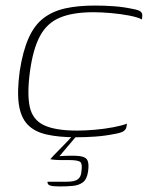

<svg xmlns="http://www.w3.org/2000/svg" viewBox="-20 -486 532 691"><path d="M51 -230Q62 -302 83 -349Q104 -396 137 -421Q170 -446 215.5 -456Q261 -466 321 -466Q357 -466 390.5 -463.5Q424 -461 457 -454Q480 -450 486.5 -444Q493 -438 492 -429L491 -416Q476 -424 445 -430Q414 -436 379 -439Q344 -442 316 -442Q242 -442 195.5 -422.5Q149 -403 124 -356.5Q99 -310 88 -230Q77 -149 87 -102Q97 -55 138 -35.5Q179 -16 258 -16Q286 -16 321 -19Q356 -22 387.5 -28Q419 -34 437 -41L435 -29Q434 -21 425.5 -14.5Q417 -8 393 -4Q358 3 323.5 5.5Q289 8 254 8Q191 8 147.5 -2Q104 -12 79.5 -37.5Q55 -63 48 -109.5Q41 -156 51 -230ZM194 185Q170 185 160 181.5Q150 178 151 168Q156 168 175 168Q194 168 220 168Q249 168 260.5 159Q272 150 273 131Q277 105 269.5 97.5Q262 90 227 90H195Q189 90 182.5 89.5Q176 89 170.5 88.5Q165 88 161 87Q163 84 174 72.5Q185 61 200 46Q215 31 227.5 17.5Q240 4 245 -2H260L194 76Q241 73 264.5 75.5Q288 78 294.5 90.5Q301 103 297 131Q293 159 278.5 170Q264 181 242 183Q220 185 194 185Z"/></svg>

Font: Genos ExtraLight
Style: Italic
Weight: 250
Italic angle: -8°
Designer: Robert E. Leuschke
Foundry: Robert E. Leuschke
Version: Version 1.010